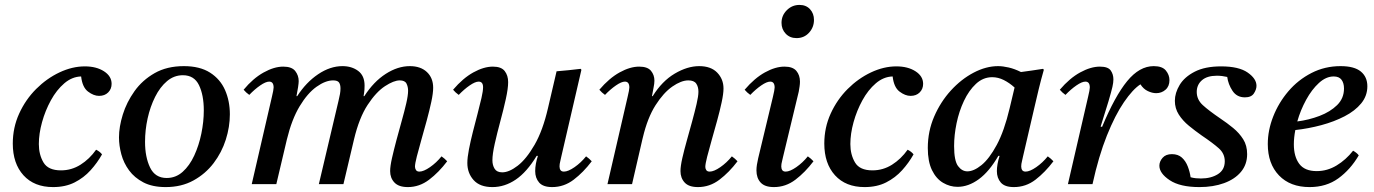

<svg xmlns="http://www.w3.org/2000/svg" viewBox="-20 -749 5591 781"><path d="M196 12Q119 12 75.5 -36Q32 -84 32 -165Q32 -230 58 -287Q84 -344 127 -387Q170 -430 222 -454.5Q274 -479 325 -479Q372 -479 403 -459Q434 -439 434 -408Q434 -387 420 -373Q406 -359 383 -359Q361 -359 338 -376.5Q315 -394 310 -438Q273 -437 241.5 -410Q210 -383 187 -341Q164 -299 151 -252Q138 -205 138 -163Q138 -120 157 -88Q176 -56 228 -56Q271 -56 307.5 -79Q344 -102 371 -140Q387 -132 395 -121Q376 -87 348.5 -56.5Q321 -26 283.5 -7Q246 12 196 12Z M915 -284Q915 -233 898.5 -181Q882 -129 849 -85.5Q816 -42 767 -15Q718 12 654 12Q600 12 563.5 -7Q527 -26 505 -56Q483 -86 473.5 -121.5Q464 -157 464 -190Q464 -233 479.5 -283Q495 -333 527 -378Q559 -423 609 -451.5Q659 -480 728 -480Q793 -480 834.5 -453.5Q876 -427 895.5 -382.5Q915 -338 915 -284ZM809 -300Q809 -362 789.5 -402.5Q770 -443 724 -443Q688 -443 659.5 -419Q631 -395 611 -355Q591 -315 580.5 -267.5Q570 -220 570 -172Q570 -110 590.5 -67.5Q611 -25 658 -25Q695 -25 723 -50Q751 -75 770 -116Q789 -157 799 -205.5Q809 -254 809 -300Z M1639 12Q1602 12 1584.5 -6.5Q1567 -25 1567 -53Q1567 -73 1574.5 -106Q1582 -139 1592.5 -178.5Q1603 -218 1614 -257Q1625 -296 1632.5 -328.5Q1640 -361 1640 -380Q1640 -396 1633.5 -409Q1627 -422 1606 -422Q1582 -422 1546 -398.5Q1510 -375 1475.5 -322.5Q1441 -270 1420 -182L1377 0H1277L1357 -339Q1361 -355 1363 -367Q1365 -379 1365 -389Q1365 -405 1359 -413.5Q1353 -422 1335 -422Q1304 -422 1267.5 -396Q1231 -370 1199 -317Q1167 -264 1147 -182L1104 0H1004L1086 -355Q1093 -384 1093 -393Q1093 -417 1075 -417Q1061 -417 1038.5 -401.5Q1016 -386 994 -363Q987 -368 981.5 -373Q976 -378 971 -384Q1009 -430 1052 -454Q1095 -478 1132 -478Q1167 -478 1181 -460Q1195 -442 1195 -419Q1195 -411 1192.5 -394.5Q1190 -378 1186 -358H1189Q1225 -414 1274 -447Q1323 -480 1373 -480Q1411 -480 1437 -460.5Q1463 -441 1463 -401Q1463 -394 1462.5 -385Q1462 -376 1459 -358H1462Q1500 -417 1549 -448.5Q1598 -480 1647 -480Q1691 -480 1716.5 -456Q1742 -432 1742 -392Q1742 -370 1734.5 -335Q1727 -300 1716 -259.5Q1705 -219 1694 -180.5Q1683 -142 1675.5 -112.5Q1668 -83 1668 -71Q1668 -64 1672 -57.5Q1676 -51 1686 -51Q1703 -51 1729 -69Q1755 -87 1776 -113Q1789 -104 1799 -93Q1765 -48 1725.5 -18Q1686 12 1639 12Z M2209 -309 2244 -459Q2268 -461 2293 -463.5Q2318 -466 2342 -469L2345 -465L2263 -111Q2262 -104 2259 -93Q2256 -82 2256 -72Q2256 -63 2260 -57Q2264 -51 2274 -51Q2291 -51 2317 -69Q2343 -87 2364 -113Q2377 -104 2387 -93Q2353 -48 2313.5 -18Q2274 12 2226 12Q2189 12 2173 -6.5Q2157 -25 2157 -53Q2157 -81 2168 -115H2163Q2123 -49 2078 -18.5Q2033 12 1983 12Q1932 12 1906.5 -16.5Q1881 -45 1881 -86Q1881 -108 1887.5 -141.5Q1894 -175 1903.5 -212.5Q1913 -250 1922.5 -286Q1932 -322 1938.5 -350.5Q1945 -379 1945 -394Q1945 -417 1927 -417Q1913 -417 1890.5 -401.5Q1868 -386 1846 -363Q1839 -368 1833.5 -373Q1828 -378 1823 -384Q1863 -431 1905.5 -454.5Q1948 -478 1985 -478Q2019 -478 2033 -460Q2047 -442 2047 -415Q2047 -389 2037.5 -346Q2028 -303 2015 -255Q2002 -207 1992.5 -164.5Q1983 -122 1983 -97Q1983 -77 1992 -62.5Q2001 -48 2023 -48Q2051 -48 2086 -75Q2121 -102 2154.5 -160Q2188 -218 2209 -309Z M2593 -182 2551 0H2451L2533 -355Q2540 -384 2540 -393Q2540 -417 2522 -417Q2508 -417 2485.5 -401.5Q2463 -386 2441 -363Q2434 -368 2428.5 -373Q2423 -378 2418 -384Q2458 -431 2500.5 -454.5Q2543 -478 2580 -478Q2614 -478 2628 -461Q2642 -444 2642 -421Q2642 -409 2638.5 -392.5Q2635 -376 2632 -358H2635Q2673 -419 2724.5 -449.5Q2776 -480 2824 -480Q2872 -480 2897.5 -453.5Q2923 -427 2923 -389Q2923 -368 2915.5 -333Q2908 -298 2897 -258Q2886 -218 2875 -179.5Q2864 -141 2856.5 -111.5Q2849 -82 2849 -70Q2849 -63 2853 -57Q2857 -51 2867 -51Q2884 -51 2910 -69Q2936 -87 2957 -113Q2970 -104 2980 -93Q2946 -48 2906.5 -18Q2867 12 2819 12Q2782 12 2765 -6.5Q2748 -25 2748 -53Q2748 -73 2755.5 -106Q2763 -139 2774 -178Q2785 -217 2795.5 -255.5Q2806 -294 2813.5 -326Q2821 -358 2821 -376Q2821 -396 2812 -409Q2803 -422 2780 -422Q2751 -422 2715 -397Q2679 -372 2646.5 -321Q2614 -270 2595 -190Z M3266 -113Q3279 -104 3289 -93Q3255 -48 3215.5 -18Q3176 12 3128 12Q3091 12 3074 -6.5Q3057 -25 3057 -56Q3057 -67 3059 -79.5Q3061 -92 3064 -105L3124 -355Q3131 -384 3131 -393Q3131 -417 3113 -417Q3099 -417 3076.5 -401.5Q3054 -386 3032 -363Q3025 -368 3019.5 -373Q3014 -378 3009 -384Q3049 -431 3091.5 -454.5Q3134 -478 3171 -478Q3205 -478 3219.5 -460.5Q3234 -443 3234 -417Q3234 -408 3232.5 -397.5Q3231 -387 3229 -376L3165 -110Q3164 -103 3161 -92.5Q3158 -82 3158 -72Q3158 -63 3162 -57Q3166 -51 3176 -51Q3193 -51 3219 -69Q3245 -87 3266 -113ZM3220 -594Q3193 -594 3176 -612Q3159 -630 3159 -656Q3159 -686 3180.5 -707.5Q3202 -729 3232 -729Q3259 -729 3275 -711.5Q3291 -694 3291 -668Q3291 -638 3271 -616Q3251 -594 3220 -594Z M3497 12Q3420 12 3376.5 -36Q3333 -84 3333 -165Q3333 -230 3359 -287Q3385 -344 3428 -387Q3471 -430 3523 -454.5Q3575 -479 3626 -479Q3673 -479 3704 -459Q3735 -439 3735 -408Q3735 -387 3721 -373Q3707 -359 3684 -359Q3662 -359 3639 -376.5Q3616 -394 3611 -438Q3574 -437 3542.5 -410Q3511 -383 3488 -341Q3465 -299 3452 -252Q3439 -205 3439 -163Q3439 -120 3458 -88Q3477 -56 3529 -56Q3572 -56 3608.5 -79Q3645 -102 3672 -140Q3688 -132 3696 -121Q3677 -87 3649.5 -56.5Q3622 -26 3584.5 -7Q3547 12 3497 12Z M3875 11Q3844 11 3816 -5.5Q3788 -22 3771 -57Q3754 -92 3754 -147Q3754 -215 3780 -275Q3806 -335 3848 -381Q3890 -427 3940.5 -453.5Q3991 -480 4040 -480Q4059 -480 4083 -474.5Q4107 -469 4133 -456Q4154 -459 4176.5 -462Q4199 -465 4223 -469L4226 -465Q4214 -423 4205 -385.5Q4196 -348 4187 -309L4141 -111Q4140 -104 4137 -93Q4134 -82 4134 -72Q4134 -63 4138 -57Q4142 -51 4152 -51Q4169 -51 4195 -69Q4221 -87 4242 -113Q4255 -104 4265 -93Q4231 -48 4192 -18Q4153 12 4104 12Q4067 12 4051 -6.5Q4035 -25 4035 -53Q4035 -80 4046 -115H4041Q4004 -51 3961.5 -20Q3919 11 3875 11ZM4107 -393Q4086 -412 4063 -423.5Q4040 -435 4016 -435Q3979 -435 3950 -408Q3921 -381 3901 -338.5Q3881 -296 3871 -247.5Q3861 -199 3861 -155Q3861 -95 3877 -73.5Q3893 -52 3915 -52Q3941 -52 3972.5 -77.5Q4004 -103 4034.5 -159.5Q4065 -216 4087 -309Z M4424 0H4324L4406 -355Q4413 -384 4413 -393Q4413 -417 4395 -417Q4381 -417 4358.5 -401.5Q4336 -386 4314 -363Q4307 -368 4301.5 -373Q4296 -378 4291 -384Q4331 -431 4374 -454.5Q4417 -478 4454 -478Q4487 -478 4498 -462.5Q4509 -447 4509 -426Q4509 -413 4505 -395.5Q4501 -378 4489 -337L4457 -234L4463 -233Q4515 -358 4565 -419Q4615 -480 4673 -480Q4708 -480 4722.5 -462Q4737 -444 4737 -423Q4737 -398 4721 -384Q4705 -370 4683 -370Q4667 -370 4649 -378.5Q4631 -387 4619 -406Q4588 -386 4552 -333.5Q4516 -281 4482.5 -197.5Q4449 -114 4424 0Z M4859 12Q4780 12 4738 -16Q4696 -44 4696 -75Q4696 -92 4709 -107Q4722 -122 4747 -122Q4772 -122 4787.5 -108Q4803 -94 4811.5 -72Q4820 -50 4823 -28Q4834 -25 4844.5 -24Q4855 -23 4865 -23Q4906 -23 4934 -40.5Q4962 -58 4962 -93Q4962 -124 4938 -145.5Q4914 -167 4868 -198Q4841 -217 4816 -237.5Q4791 -258 4775 -283Q4759 -308 4759 -339Q4759 -371 4778.5 -403.5Q4798 -436 4840 -457.5Q4882 -479 4947 -479Q5019 -479 5055 -454Q5091 -429 5091 -400Q5091 -385 5080.5 -369Q5070 -353 5044 -353Q5011 -353 4993.5 -379.5Q4976 -406 4972 -436Q4951 -441 4930 -441Q4890 -441 4869 -422.5Q4848 -404 4848 -375Q4848 -344 4872.5 -321.5Q4897 -299 4944 -267Q4971 -249 4996 -228.5Q5021 -208 5037 -182.5Q5053 -157 5053 -122Q5053 -80 5028 -50Q5003 -20 4959 -4Q4915 12 4859 12Z M5542 -398Q5542 -359 5517 -328.5Q5492 -298 5449.5 -276Q5407 -254 5355 -240Q5303 -226 5249 -220Q5243 -189 5243 -162Q5243 -112 5265 -82.5Q5287 -53 5336 -53Q5379 -53 5417 -76Q5455 -99 5484 -136Q5500 -127 5507 -117Q5473 -59 5424 -23.5Q5375 12 5307 12Q5228 12 5182.5 -35.5Q5137 -83 5137 -163Q5137 -219 5159 -275Q5181 -331 5220.5 -377.5Q5260 -424 5314.5 -452Q5369 -480 5433 -480Q5489 -480 5515.5 -458Q5542 -436 5542 -398ZM5257 -255Q5304 -261 5347.5 -277.5Q5391 -294 5419 -321.5Q5447 -349 5447 -389Q5447 -411 5437 -424.5Q5427 -438 5405 -438Q5374 -438 5345 -411.5Q5316 -385 5293 -343Q5270 -301 5257 -255Z"/></svg>

Font: Tiro Devanagari Marathi
Style: Italic
Weight: 400
Italic angle: -11°
Designer: Devanagari: John Hudson & Fiona Ross, assisted by Paul Hanslow. Latin: John Hudson with Paul Hanslow, assisted by Kaja S
Foundry: Tiro Typeworks Ltd.
Version: Version 1.52